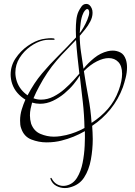

<svg xmlns="http://www.w3.org/2000/svg" viewBox="-20 -721 686 975"><path d="M309 234Q287 234 266 223Q245 212 236 187Q235 184 238 182.5Q241 181 243 186Q253 205 268.5 214Q284 223 301 223Q305 223 309.5 222.5Q314 222 318 221Q352 213 371.5 181Q391 149 399.5 106Q408 63 410 19.5Q412 -24 411 -55Q383 -39 353.5 -27Q324 -15 292 -7Q277 -3 257.5 -0.5Q238 2 216 2Q177 2 139.5 -12.5Q102 -27 88 -68Q84 -78 83 -88.5Q82 -99 82 -109Q82 -138 90.5 -165.5Q99 -193 109 -215Q86 -229 68.5 -249Q51 -269 42 -295Q38 -307 36 -319Q34 -331 34 -342Q34 -387 59 -424.5Q84 -462 121 -488Q158 -514 194 -522Q198 -523 212.5 -525Q227 -527 240 -527Q256 -527 257 -523Q259 -519 254 -519Q240 -519 227 -519Q214 -519 200 -516Q166 -508 133.5 -484.5Q101 -461 79.5 -427Q58 -393 58 -352Q58 -341 60 -329.5Q62 -318 66 -306Q81 -264 120 -237Q153 -300 193 -347.5Q233 -395 277 -438.5Q321 -482 366 -531Q366 -540 365.5 -550Q365 -560 365 -570Q365 -594 367.5 -618.5Q370 -643 378 -661Q384 -674 393.5 -687.5Q403 -701 418 -701Q428 -701 435 -694.5Q442 -688 446 -678Q450 -669 450 -656Q450 -634 438.5 -612Q427 -590 412 -571.5Q397 -553 385 -539Q385 -498 391.5 -455.5Q398 -413 404 -372Q427 -401 458.5 -426.5Q490 -452 527 -461Q539 -464 553 -464Q573 -464 591.5 -454.5Q610 -445 619 -419Q625 -401 625 -379Q625 -353 618 -325.5Q611 -298 604 -278Q581 -216 541 -166.5Q501 -117 448 -82Q449 -66 450 -49Q451 -32 451 -15Q451 37 441.5 89.5Q432 142 407 180.5Q382 219 333 231Q323 234 309 234ZM385 -553Q392 -561 403.5 -580.5Q415 -600 424 -622Q433 -644 433 -658Q433 -664 432 -666Q431 -669 429 -672Q427 -675 423 -675Q417 -675 410.5 -666.5Q404 -658 402 -652Q393 -633 389.5 -603.5Q386 -574 385 -553ZM188 -215Q221 -215 251.5 -230.5Q282 -246 308 -269Q334 -292 353.5 -313.5Q373 -335 383 -347Q378 -390 373.5 -432.5Q369 -475 366 -518Q342 -492 317 -467Q292 -442 269 -415Q243 -385 220.5 -351.5Q198 -318 179 -282Q171 -268 164 -253Q157 -238 150 -222Q168 -215 188 -215ZM445 -97Q492 -127 527.5 -167.5Q563 -208 583 -263Q592 -288 596 -308.5Q600 -329 600 -346Q600 -386 581 -406Q562 -426 532 -426Q505 -426 472 -409.5Q439 -393 406 -360Q416 -294 428.5 -228Q441 -162 445 -97ZM253 -27Q270 -27 286.5 -29.5Q303 -32 316 -35Q366 -47 409 -71Q408 -137 400.5 -203.5Q393 -270 385 -337Q374 -318 354 -293.5Q334 -269 307 -246.5Q280 -224 248.5 -209Q217 -194 183 -194Q163 -194 143 -200Q139 -186 135.5 -169Q132 -152 132 -135Q132 -114 138 -93Q152 -55 185.5 -41Q219 -27 253 -27Z"/></svg>

Font: Inspiration
Style: Regular
Weight: 400
Designer: Robert E. Leuschke
Foundry: Robert E. Leuschke
Version: Version 2.010; ttfautohint (v1.8.3)